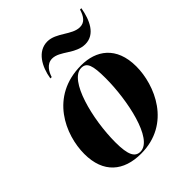

<svg xmlns="http://www.w3.org/2000/svg" viewBox="-215 -884 1017 1017"><g transform="rotate(-45 293.0 -376.0)"><path d="M447 -609C521 -609 554 -683 567 -759H557C545 -720 527 -693 491 -693C432 -693 381 -762 315 -762C241 -762 200 -688 188 -612H198C206 -639 227 -680 269 -680C326 -680 374 -609 447 -609ZM246 10C470 10 555 -197 555 -335C555 -485 463 -546 352 -546C119 -546 32 -344 32 -202C32 -59 116 10 246 10ZM251 0C211 0 192 -34 192 -129C192 -301 251 -536 343 -536C384 -536 396 -503 396 -405C396 -245 347 0 251 0Z"/></g></svg>

Font: Noto Serif Display SemiCondensed ExtraBold
Style: Italic
Weight: 800
Width: 4
Italic angle: -12°
Designer: Monotype Design Team
Foundry: Monotype Imaging Inc.
Version: Version 2.009